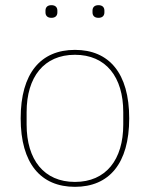

<svg xmlns="http://www.w3.org/2000/svg" viewBox="-20 -711 580 743"><path d="M179 -642C196 -642 202 -652 202 -663V-670C202 -681 196 -691 179 -691C162 -691 156 -681 156 -670V-663C156 -652 162 -642 179 -642ZM361 -642C378 -642 384 -652 384 -663V-670C384 -681 378 -691 361 -691C344 -691 338 -681 338 -670V-663C338 -652 344 -642 361 -642ZM270 12C402 12 480 -78 480 -253C480 -428 402 -518 270 -518C138 -518 60 -428 60 -253C60 -78 138 12 270 12ZM270 -7C150 -7 83 -93 83 -229V-277C83 -413 150 -499 270 -499C390 -499 457 -413 457 -277V-229C457 -93 390 -7 270 -7Z"/></svg>

Font: IBM Plex Sans Thai Looped Thin
Style: Regular
Weight: 100
Designer: Mike Abbink, Paul van der Laan, Pieter van Rosmalen, Ben Mitchell, Mark Frömberg
Foundry: Bold Monday
Version: Version 1.1